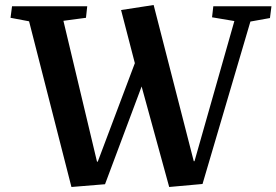

<svg xmlns="http://www.w3.org/2000/svg" viewBox="-20 -735 1103 766"><path d="M753 -92H756L915 -651L826 -666L831 -710H1063L1057 -663L979 -649L788 -1L655 11L545 -390L399 0L265 11L96 -650L22 -664L28 -710H328L323 -664L233 -652L367 -90H370L518 -483L463 -695L593 -715Z"/></svg>

Font: Literata 36pt SemiBold
Style: Italic
Weight: 600
Italic angle: -2°
Designer: Latin by Veronika Burian and Jose Scaglione. Greek by Irene Vlachou. Cyrillic by Vera Evstafieva
Foundry: TypeTogether
Version: Version 3.002